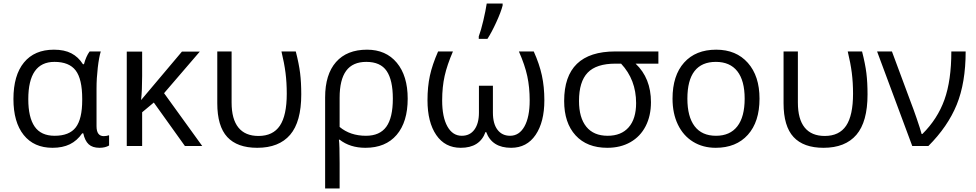

<svg xmlns="http://www.w3.org/2000/svg" viewBox="-20 -826 5523 1086"><path d="M289 -58Q372 -58 408.5 -105.5Q445 -153 445 -260V-267Q445 -379 408 -427.5Q371 -476 288 -476Q140 -476 140 -265Q140 -162 176 -110Q212 -58 289 -58ZM277 10Q172 10 114 -62.5Q56 -135 56 -266Q56 -400 115.5 -472.5Q175 -545 285 -545Q344 -545 383.5 -524.5Q423 -504 449 -463H455Q467 -508 487 -535H550Q540 -503 533 -443Q526 -383 526 -326V-112Q526 -56 567 -56Q581 -56 597 -61V-3Q575 10 543 10Q503 10 481.5 -10Q460 -30 451 -72H445Q416 -30 375 -10Q334 10 277 10Z M1009 -534H1110L908 -299L1124 0H1026L850 -246L784 -191V0H697V-534H784V-396Q784 -315 778 -260Z M1435 10Q1322 10 1265.5 -51Q1209 -112 1209 -242V-535H1290V-246Q1290 -152 1328.5 -104.5Q1367 -57 1442 -57Q1524 -57 1563 -115Q1602 -173 1602 -296Q1602 -359 1595 -414Q1588 -469 1572 -535H1653Q1671 -465 1677.5 -412.5Q1684 -360 1684 -292Q1684 -137 1621 -63.5Q1558 10 1435 10Z M2286 -268Q2286 -136 2223.5 -63Q2161 10 2047 10Q1960 10 1901 -36H1897Q1901 -6 1901 97V240H1819V-275Q1819 -405 1880.5 -475Q1942 -545 2056 -545Q2163 -545 2224.5 -471Q2286 -397 2286 -268ZM2052 -476Q1975 -476 1938 -425.5Q1901 -375 1901 -273V-108Q1961 -58 2050 -58Q2128 -58 2165 -109Q2202 -160 2202 -268Q2202 -373 2167 -424.5Q2132 -476 2052 -476Z M2586 10Q2497 10 2447.5 -62.5Q2398 -135 2398 -259Q2398 -335 2411.5 -397.5Q2425 -460 2458 -535H2542Q2509 -459 2495 -396.5Q2481 -334 2481 -258Q2481 -164 2510.5 -111Q2540 -58 2592 -58Q2638 -58 2663.5 -93Q2689 -128 2689 -189V-341H2768V-189Q2768 -126 2794 -92Q2820 -58 2865 -58Q2917 -58 2946.5 -111Q2976 -164 2976 -258Q2976 -332 2962.5 -395Q2949 -458 2915 -535H2999Q3031 -464 3045 -399.5Q3059 -335 3059 -259Q3059 -136 3009.5 -63Q2960 10 2871 10Q2763 10 2730 -79H2726Q2694 10 2586 10ZM2688 -620Q2701 -655 2714 -710.5Q2727 -766 2733 -806H2823V-795Q2814 -759 2787.5 -701Q2761 -643 2737 -606H2688Z M3662 -248Q3662 -171 3632 -112.5Q3602 -54 3546 -22Q3490 10 3415 10Q3300 10 3235.5 -60.5Q3171 -131 3171 -255Q3171 -535 3460 -535H3704V-466H3575Q3662 -384 3662 -248ZM3255 -255Q3255 -160 3296.5 -109Q3338 -58 3417 -58Q3494 -58 3536 -106Q3578 -154 3578 -243Q3578 -375 3493 -466H3461Q3353 -466 3304 -415Q3255 -364 3255 -255Z M4276 -268Q4276 -137 4210 -63.5Q4144 10 4028 10Q3956 10 3900.5 -24Q3845 -58 3814.5 -121Q3784 -184 3784 -268Q3784 -399 3849.5 -472Q3915 -545 4031 -545Q4144 -545 4210 -470.5Q4276 -396 4276 -268ZM3868 -268Q3868 -166 3909 -112Q3950 -58 4030 -58Q4109 -58 4150.5 -111.5Q4192 -165 4192 -268Q4192 -370 4150.5 -423Q4109 -476 4029 -476Q3949 -476 3908.5 -424Q3868 -372 3868 -268Z M4638 10Q4525 10 4468.5 -51Q4412 -112 4412 -242V-535H4493V-246Q4493 -152 4531.5 -104.5Q4570 -57 4645 -57Q4727 -57 4766 -115Q4805 -173 4805 -296Q4805 -359 4798 -414Q4791 -469 4775 -535H4856Q4874 -465 4880.5 -412.5Q4887 -360 4887 -292Q4887 -137 4824 -63.5Q4761 10 4638 10Z M4941 -535H5025L5132 -247Q5145 -214 5165 -156Q5185 -98 5193 -68H5197Q5283 -153 5322 -262Q5361 -371 5361 -535H5442Q5442 -358 5391.5 -234Q5341 -110 5231 0H5140Z"/></svg>

Font: Stephens Clock
Style: Regular
Weight: 400
Designer: Peter Wiegel (catfonts.de) with slight modifications by DT1.org
Version: Version 0.9.1